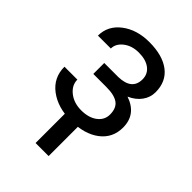

<svg xmlns="http://www.w3.org/2000/svg" viewBox="-218 -636 945 945"><g transform="rotate(45 254.0 -164.0)"><path d="M358.9 -383.8Q358.9 -420.9 330.6 -442.6Q302.2 -464.4 252.9 -464.4Q205.1 -464.4 173.1 -439.5Q141.1 -414.6 141.1 -380.9H51.3Q51.3 -449.7 108.9 -493.7Q166.5 -537.6 252.9 -537.6Q345.7 -537.6 397.5 -497.8Q449.2 -458 449.2 -384.3Q449.2 -348.6 427.7 -318.8Q406.2 -289.1 366.7 -271.5Q459 -240.2 459 -148.4Q459 -75.7 402.8 -33.2Q346.7 9.3 252.9 9.3Q161.6 9.3 102.3 -35.4Q43 -80.1 43 -156.2H132.8Q132.8 -117.7 167.2 -90.1Q201.7 -62.5 252.9 -62.5Q304.7 -62.5 336.4 -86.4Q368.2 -110.4 368.2 -148.4Q368.2 -192.9 341.6 -212.2Q314.9 -231.4 258.8 -231.4H168.5V-307.6H266.6Q358.9 -310.1 358.9 -383.8ZM298.8 210H208V-40H298.8Z"/></g></svg>

Font: Noboto
Style: Regular
Weight: 400
Designer: Google
Version: Version 2.001101; 2014